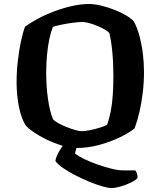

<svg xmlns="http://www.w3.org/2000/svg" viewBox="-20 -740 803 960"><path d="M537 200Q520 200 490.5 191.5Q461 183 425 168Q389 153 355 135.5Q321 118 294.5 99.5Q268 81 257 65Q260 45 273 21.5Q286 -2 300 -19L366 -16L355 28Q372 41 402 55.5Q432 70 467.5 82.5Q503 95 537.5 103.5Q572 112 597 112H656Q661 116 664.5 127Q668 138 668 150Q657 162 633 173.5Q609 185 583 192.5Q557 200 537 200ZM363 0Q326 0 286 -13Q246 -26 209.5 -44Q173 -62 146.5 -80.5Q120 -99 110 -111Q87 -145 75 -204Q63 -263 63 -328Q63 -382 69 -434.5Q75 -487 84.5 -532Q94 -577 105 -606Q133 -627 171.5 -647.5Q210 -668 254.5 -684.5Q299 -701 343 -710.5Q387 -720 425 -720Q452 -720 485.5 -712Q519 -704 552 -691Q585 -678 610.5 -663Q636 -648 649 -633Q665 -605 676.5 -563Q688 -521 694 -474Q700 -427 700 -381Q700 -329 694 -278Q688 -227 677.5 -181.5Q667 -136 653 -98Q626 -76 578.5 -53Q531 -30 474.5 -15Q418 0 363 0ZM387 -84Q404 -84 429 -89Q454 -94 478.5 -101.5Q503 -109 515 -116Q526 -144 533.5 -182.5Q541 -221 544 -266.5Q547 -312 547 -358Q547 -423 541.5 -480.5Q536 -538 527 -574Q521 -582 504 -592Q487 -602 466.5 -610.5Q446 -619 426 -624.5Q406 -630 392 -630Q375 -630 347 -626.5Q319 -623 291.5 -617.5Q264 -612 245 -606Q234 -580 226.5 -544Q219 -508 215 -465Q211 -422 211 -375Q211 -311 219.5 -248Q228 -185 245 -144Q252 -135 271 -124.5Q290 -114 312.5 -105Q335 -96 356 -90Q377 -84 387 -84Z"/></svg>

Font: Texturina Medium 12pt
Style: Bold
Weight: 700
Version: Version 1.002